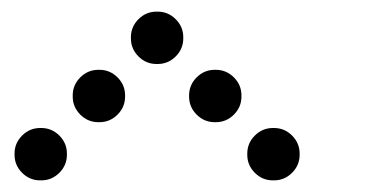

<svg xmlns="http://www.w3.org/2000/svg" viewBox="-20 -715 640 330"><path d="M249 -695Q231 -695 218 -682Q205 -669 205 -651V-649Q205 -631 218 -618Q231 -605 249 -605H251Q269 -605 282 -618Q295 -631 295 -649V-651Q295 -669 282 -682Q269 -695 251 -695ZM149 -595Q131 -595 118 -582Q105 -569 105 -551V-549Q105 -531 118 -518Q131 -505 149 -505H151Q169 -505 182 -518Q195 -531 195 -549V-551Q195 -569 182 -582Q169 -595 151 -595ZM349 -595Q331 -595 318 -582Q305 -569 305 -551V-549Q305 -531 318 -518Q331 -505 349 -505H351Q369 -505 382 -518Q395 -531 395 -549V-551Q395 -569 382 -582Q369 -595 351 -595ZM49 -495Q31 -495 18 -482Q5 -469 5 -451V-449Q5 -431 18 -418Q31 -405 49 -405H51Q69 -405 82 -418Q95 -431 95 -449V-451Q95 -469 82 -482Q69 -495 51 -495ZM449 -495Q431 -495 418 -482Q405 -469 405 -451V-449Q405 -431 418 -418Q431 -405 449 -405H451Q469 -405 482 -418Q495 -431 495 -449V-451Q495 -469 482 -482Q469 -495 451 -495Z"/></svg>

Font: Doto Rounded Black
Style: Regular
Weight: 900
Monospace: yes
Version: Version 1.000